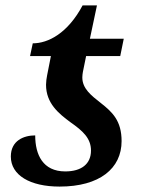

<svg xmlns="http://www.w3.org/2000/svg" viewBox="-20 -679 530 709"><path d="M200 10C348 10 429 -57 429 -158C429 -233 395 -265 353 -298C316 -327 284 -352 284 -393C284 -399 285 -408 286 -413L298 -472H424L437 -536H312L338 -659H285C230 -556 158 -519 101 -519L91 -472H168L154 -401C152 -392 150 -376 150 -366C150 -298 196 -260 241 -227C285 -196 316 -169 316 -123C316 -73 280 -46 221 -46C138 -46 110 -108 110 -179C68 -179 20 -160 20 -101C20 -32 91 10 200 10Z"/></svg>

Font: Noto Serif SemiBold
Style: Italic
Weight: 600
Italic angle: -12°
Designer: Monotype Design Team
Foundry: Monotype Imaging Inc.
Version: Version 2.014